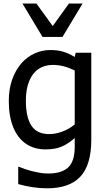

<svg xmlns="http://www.w3.org/2000/svg" viewBox="-20 -838 593 1065"><path d="M438 -818.4 326.7 -633.3H215.8L104.5 -818.4H182.1L272.5 -693.4L362.3 -818.4ZM85.9 87.4Q116.2 100.6 154.3 110.4Q184.1 117.7 204.6 121.1Q225.1 124.5 248 124.5Q290 124.5 319.8 113.5Q349.6 102.5 366.2 82Q381.3 62.5 387.9 36.6Q394.5 10.7 394.5 -24.4V-72.3Q356 -38.6 320.1 -23.9Q284.2 -9.3 232.4 -9.3Q169.9 -9.3 124 -40.5Q78.1 -71.8 53.5 -132.1Q28.8 -192.4 28.8 -277.8Q28.8 -343.8 47.4 -396.5Q65.9 -449.2 99.1 -487.3Q129.9 -522.5 171.6 -541.5Q213.4 -560.5 258.8 -560.5Q299.3 -560.5 330.3 -551.3Q361.3 -542 394.5 -522L399.9 -545.4H486.3V-62Q486.3 76.2 426 141.4Q365.7 206.5 240.7 206.5Q201.7 206.5 159.9 200.2Q118.2 193.8 81.1 183.1V87.4ZM394.5 -447.3Q360.8 -463.4 331.8 -470.7Q302.7 -478 273.4 -478Q227.1 -478 193.4 -455.1Q159.7 -432.1 141.6 -387.5Q123.5 -342.8 123.5 -279.8Q123.5 -187 154.5 -140.6Q185.5 -94.2 252.9 -94.2Q288.6 -94.2 326.4 -108.4Q364.3 -122.6 394.5 -147.9Z"/></svg>

Font: SG Kara Bold
Style: Regular
Weight: 400
Designer: Damoon Khanjanzadeh
Version: Version 1.000